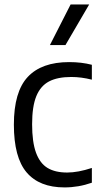

<svg xmlns="http://www.w3.org/2000/svg" viewBox="-20 -828 446 858"><path d="M42 -271Q42 -418 104 -484.2Q166 -550.5 289 -550.5Q344.5 -550.5 390.5 -538.5V-472Q343 -484 298.5 -484Q237 -484 199 -464Q161 -444 142.2 -398Q123.5 -352 123.5 -273Q123.5 -193 141 -145.5Q158.5 -98 192.5 -77.5Q226.5 -57 280 -57Q328.5 -57 390.5 -77.5V-11.5Q330.5 9.5 268.5 9.5Q156 9.5 99 -57.5Q42 -124.5 42 -271ZM203 -626.5 295.5 -808H378.5L272.5 -626.5Z"/></svg>

Font: Encode Sans Semi Condensed
Style: Regular
Weight: 400
Width: 4
Designer: Multiple Designers
Foundry: Impallari Type
Version: Version 2.000